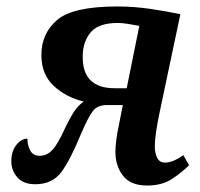

<svg xmlns="http://www.w3.org/2000/svg" viewBox="-20 -564 619 594"><path d="M435 10Q481 10 511.5 -10Q542 -30 565 -53L547 -84Q515 -61 490 -61Q474 -61 466.5 -75.5Q459 -90 459 -110Q459 -132 463.5 -160.5Q468 -189 475 -222L538 -520Q501 -528 448.5 -536Q396 -544 343 -544Q205 -544 156.5 -502Q108 -460 108 -394Q108 -334 146 -298.5Q184 -263 239 -250Q225 -240 213.5 -225Q202 -210 181 -167Q159 -118 142 -100Q125 -82 103 -82Q81 -82 72.5 -100.5Q64 -119 65 -135Q46 -135 30.5 -115.5Q15 -96 15 -65Q15 -37 33.5 -15.5Q52 6 89 6Q142 6 170 -32Q198 -70 232 -153Q255 -206 269 -222.5Q283 -239 311 -239H360L348 -178Q342 -151 339.5 -129Q337 -107 337 -94Q337 -51 360.5 -20.5Q384 10 435 10ZM335 -291Q233 -291 236 -393Q237 -437 261.5 -465Q286 -493 345 -493Q358 -493 376.5 -490Q395 -487 411 -484L372 -291Z"/></svg>

Font: Noto Serif SemiCondensed Semi
Style: Italic
Weight: 600
Width: 4
Italic angle: -12°
Designer: Monotype Design Team
Foundry: Monotype Imaging Inc.
Version: Version 1.901